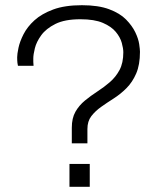

<svg xmlns="http://www.w3.org/2000/svg" viewBox="-20 -718 627 738"><path d="M256 -167V-227Q256 -264 270 -288.5Q284 -313 306.5 -331.5Q329 -350 354.5 -366.5Q380 -383 402.5 -402.5Q425 -422 439.5 -449Q454 -476 454 -517Q454 -532 448 -553.5Q442 -575 425 -595.5Q408 -616 375.5 -630Q343 -644 289 -644Q229 -644 193 -626Q157 -608 138.5 -582.5Q120 -557 114 -532.5Q108 -508 108 -494Q108 -487 108 -480Q108 -473 109 -465H49Q48 -468 47 -476.5Q46 -485 46 -498Q46 -510 51 -534Q56 -558 70.5 -586.5Q85 -615 112.5 -640Q140 -665 184.5 -681.5Q229 -698 295 -698Q358 -698 399.5 -682.5Q441 -667 464.5 -643Q488 -619 500 -594Q512 -569 515 -548.5Q518 -528 518 -519Q518 -469 503.5 -435.5Q489 -402 466 -379Q443 -356 417 -339.5Q391 -323 368.5 -307Q346 -291 331 -271.5Q316 -252 316 -222V-167ZM247 0V-88H325V0Z"/></svg>

Font: Archivo SemiExpanded ExtraLight
Style: Regular
Weight: 250
Width: 6
Designer: Hector Gatti
Foundry: Omnibus-Type
Version: Version 2.001